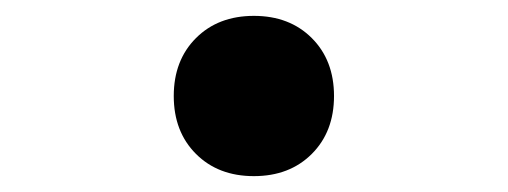

<svg xmlns="http://www.w3.org/2000/svg" viewBox="-20 -212 640 242"><path d="M300 10Q255 10 227 -18Q199 -46 199 -91Q199 -136 227 -164Q255 -192 300 -192Q345 -192 373 -164Q401 -136 401 -91Q401 -46 373 -18Q345 10 300 10Z"/></svg>

Font: JetBrains Mono NL ExtraBold
Style: Regular
Weight: 800
Designer: Philipp Nurullin, Konstantin Bulenkov
Foundry: JetBrains
Version: Version 2.304; ttfautohint (v1.8.4.7-5d5b)